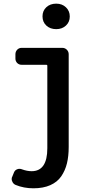

<svg xmlns="http://www.w3.org/2000/svg" viewBox="-20 -812 540 1052"><path d="M163.1 219.7Q110.4 219.7 65.4 201.2Q51.8 195.3 46.9 181.6Q43.9 175.8 43.9 168.9Q43.9 161.1 47.9 154.3L56.6 132.8Q61.5 120.1 74.7 115.2Q87.9 110.4 101.6 116.2Q128.9 126 153.3 126Q239.3 126 239.3 0V-452.1Q239.3 -457 234.4 -457H98.6Q84 -457 74.2 -466.8Q64.5 -476.6 64.5 -491.2V-514.6Q64.5 -529.3 74.2 -539.6Q84 -549.8 98.6 -549.8H321.3Q335.9 -549.8 346.2 -539.6Q356.4 -529.3 356.4 -514.6V-6.8Q356.4 43.9 346.7 83.5Q336.9 123 315.4 154.3Q293.9 185.5 255.4 202.6Q216.8 219.7 163.1 219.7ZM288.1 -652.3Q254.9 -652.3 233.9 -671.9Q212.9 -691.4 212.9 -722.2Q212.9 -752.9 233.9 -772.5Q254.9 -792 288.1 -792Q320.3 -792 341.3 -772Q362.3 -752 362.3 -721.7Q362.3 -691.4 341.3 -671.9Q320.3 -652.3 288.1 -652.3Z"/></svg>

Font: Gen Jyuu Gothic L Monospace Medium
Style: Regular
Weight: 500
Designer: [Source Han Sans]
Ryoko NISHIZUKA  (kana & ideographs); Paul D. Hunt (Latin, Greek & Cyrillic); Wenlong ZHANG  (bopomofo
Version: Version 1.002.20150607